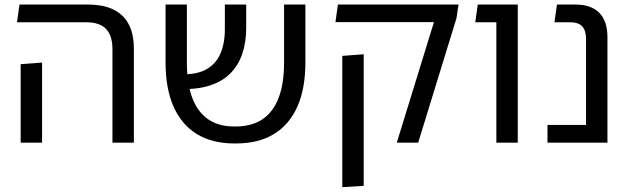

<svg xmlns="http://www.w3.org/2000/svg" viewBox="-20 -613 2704 825"><path d="M463.2 0V-402.1Q463.2 -460 435.7 -488.6Q408.1 -517.2 352.4 -517.2H53.1L63.8 -593.4H358.9Q455.8 -593.4 505.5 -545.8Q555.2 -498.1 555.2 -405.1V0ZM68.8 0V-337.2L160.8 -344.1V0Z M986.4 3.4Q892.2 3.4 826.4 -36.7Q760.6 -76.8 726 -154.3Q691.4 -231.9 691.4 -345.2V-593.4H783V-344.5Q783 -253.6 806.2 -192.4Q829.5 -131.1 874.6 -100.4Q919.8 -69.6 984.9 -69.6H994.6Q1062 -70 1107.8 -100.6Q1153.5 -131.1 1177.1 -192.2Q1200.6 -253.2 1200.6 -343.8V-593.4H1292.2V-344.9Q1292.2 -231.5 1257.4 -154.1Q1222.5 -76.8 1156.8 -36.9Q1091.1 3 996.5 3.4ZM758.6 -230.4 752.4 -294.2Q818.9 -290.9 861.8 -312.5Q904.6 -334.1 925.4 -378.9Q946.2 -423.8 946.2 -488.4V-593.4H1037.9V-493.6Q1037.9 -431.4 1020.9 -381.5Q1003.9 -331.6 969.5 -297.4Q935.1 -263.1 882.5 -245.9Q829.9 -228.6 758.6 -230.4Z M1684.9 0 1844.6 -518H1421.4L1432 -593.4H1950.2L1941.5 -534.9L1776.9 0ZM1450.8 191.2V-372.9L1542.8 -379.8V185.6Z M2112.8 0V-593.4H2204.8V0ZM2022.1 -517.2 2032.8 -593.4H2172.9V-517.2Z M2498.1 0V-444.5Q2498.1 -470.4 2490.5 -486.5Q2482.9 -502.6 2468 -509.9Q2453.1 -517.2 2430.5 -517.2H2362.5L2373.1 -593.4H2453.5Q2520 -593.4 2555.1 -557.9Q2590.1 -522.4 2590.1 -453.5V0ZM2332.5 0V-76.1H2542V0Z"/></svg>

Font: Noto Sans Hebrew Light
Style: Regular
Weight: 100
Version: Version 3.000